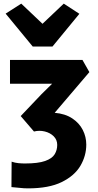

<svg xmlns="http://www.w3.org/2000/svg" viewBox="-20 -887 542 1057"><path d="M134 150Q111 150 88.2 147.2Q65.5 144.5 43 143L44 3Q63 9.5 81.5 11.2Q100 13 117 13Q190 13 228.5 -0.8Q267 -14.5 281 -37.8Q295 -61 295 -89Q295 -117.5 275.5 -136.8Q256 -156 226.5 -163.2Q197 -170.5 167 -163L94 -248L208 -368L267 -426H35V-557H434L472 -490L281 -266Q339 -261 377.8 -235.2Q416.5 -209.5 435.8 -171.5Q455 -133.5 455 -91Q455 -29.5 422.8 25.5Q390.5 80.5 320 115.2Q249.5 150 134 150ZM11 -812 97 -867 214 -756 331 -867 417 -811 269 -631H160Z"/></svg>

Font: Koeln Type Sans ExtraBold
Style: Regular
Weight: 800
Designer: Eben Sorkin
Foundry: Eben Sorkin
Version: Version 2.001